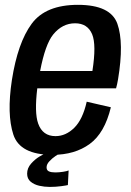

<svg xmlns="http://www.w3.org/2000/svg" viewBox="-20 -620 530 775"><path d="M192 5Q60.5 5 33.8 -77Q7 -159 28 -297Q51.5 -447.5 107.8 -524Q164 -600.5 294.5 -600.5Q426.5 -600.5 453.8 -524Q481 -447.5 456.5 -300Q453 -279 448.5 -263.5H130.5Q118.5 -165 134 -121.5Q152 -70.5 204 -70.5Q245.5 -70.5 279.8 -104.2Q314 -138 330 -209.5L427.5 -187Q402.5 -83 342.2 -39Q282 5 192 5ZM142 -333.5H353Q369.5 -439 352 -481.5Q333.5 -526 283 -526Q231.5 -526 194.5 -480.5Q162.5 -440.5 142 -333.5ZM181 134.5Q159.5 134.5 138.5 129.8Q117.5 125 103.5 113.2Q89.5 101.5 89.5 81Q89.5 58.5 105.5 40.5Q121.5 22.5 139.5 11.8Q157.5 1 163 0H219.5Q216.5 1.5 203.8 10Q191 18.5 179.5 30.8Q168 43 168 55.5Q168 67.5 177.5 71.8Q187 76 203 76Q218 76 234.2 73.5Q250.5 71 257 68L254 127Q249 128.5 227 131.5Q205 134.5 181 134.5Z"/></svg>

Font: Anybody Medium
Style: Italic
Weight: 500
Italic angle: -10°
Designer: Tyler Finck
Foundry: Etcetera Type Company
Version: Version 1.010; ttfautohint (v1.8.3) -l 8 -r 50 -G 200 -x 14 